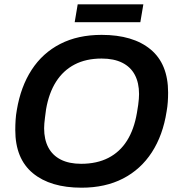

<svg xmlns="http://www.w3.org/2000/svg" viewBox="-20 -860 822 892"><path d="M359 12Q214 12 132.5 -55.5Q51 -123 51 -256Q51 -280 52.5 -303Q54 -326 58 -348Q76 -457 127 -535.5Q178 -614 260 -656Q342 -698 452 -698Q598 -698 679.5 -630.5Q761 -563 761 -430Q761 -408 759.5 -386Q758 -364 754 -342Q737 -232 685.5 -152.5Q634 -73 551.5 -30.5Q469 12 359 12ZM357 -99Q430 -99 483.5 -126.5Q537 -154 570 -206.5Q603 -259 616 -335Q620 -357 622 -372.5Q624 -388 625 -400Q626 -412 626 -423Q626 -475 606.5 -512Q587 -549 548 -568.5Q509 -588 452 -588Q380 -588 327 -560.5Q274 -533 240.5 -480.5Q207 -428 194 -352Q191 -330 189 -314Q187 -298 186 -286.5Q185 -275 185 -264Q185 -212 204.5 -175Q224 -138 262.5 -118.5Q301 -99 357 -99ZM327 -757 341 -840H646L632 -757Z"/></svg>

Font: Archivo Variable SemiBold
Style: Italic
Weight: 600
Italic angle: -10°
Designer: Hector Gatti
Foundry: Omnibus-Type
Version: Version 2.001